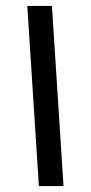

<svg xmlns="http://www.w3.org/2000/svg" viewBox="-20 -627 306 647"><path d="M155 -607H72L111 0H194Z"/></svg>

Font: IBM Plex Arabic Text
Style: Regular
Weight: 450
Designer: Mike Abbink, Paul van der Laan, Pieter van Rosmalen, Wael Morcos, Khajak Apelian
Foundry: Bold Monday
Version: Version 1.0